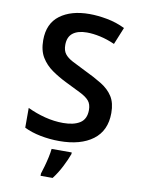

<svg xmlns="http://www.w3.org/2000/svg" viewBox="-101 -792 801 1081"><g transform="rotate(10 300.0 -251.5)"><path d="M277 10Q222 10 169 -0.5Q116 -11 76 -31V-144Q124 -121 176.5 -107.5Q229 -94 281 -94Q342 -94 377 -116.5Q412 -139 412 -191Q412 -224 396 -243Q380 -262 346 -279Q312 -296 259 -322Q214 -344 175.5 -371Q137 -398 113.5 -436.5Q90 -475 90 -534Q90 -629 153.5 -676.5Q217 -724 322 -724Q369 -724 423 -714Q477 -704 526 -680L486 -582Q443 -601 402 -610Q361 -619 326 -619Q274 -619 245.5 -597Q217 -575 217 -529Q217 -497 231.5 -478Q246 -459 275.5 -443.5Q305 -428 350 -406Q409 -378 451 -352Q493 -326 516 -290Q539 -254 539 -196Q539 -95 469 -42.5Q399 10 277 10ZM208 208Q214 190 221.5 163.5Q229 137 235 109.5Q241 82 243 61H358V70Q347 101 325.5 143.5Q304 186 277 221H208Z"/></g></svg>

Font: Noto Sans Mono SemiBold
Style: Regular
Weight: 600
Designer: Monotype Design Team
Foundry: Monotype Imaging Inc.
Version: Version 2.014; ttfautohint (v1.8.4.7-5d5b)